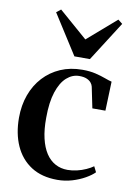

<svg xmlns="http://www.w3.org/2000/svg" viewBox="-90 -852 633 920"><g transform="rotate(10 226.5 -392.5)"><path d="M254.5 11Q179 11 127.2 -22.2Q75.5 -55.5 49 -114.5Q22.5 -173.5 22.5 -250.5Q22.5 -311 41 -362Q59.5 -413 94 -450.5Q128.5 -488 176.2 -508.8Q224 -529.5 282.5 -529.5Q319 -529.5 347 -522.8Q375 -516 395.8 -508.2Q416.5 -500.5 429.5 -497.5L424.5 -355.5H361L340 -457.5Q338 -467 330.5 -476.2Q323 -485.5 309 -491.5Q295 -497.5 273 -497.5Q239.5 -497.5 211.8 -473Q184 -448.5 167.5 -398.5Q151 -348.5 151 -272.5Q150.5 -216 160.5 -173.2Q170.5 -130.5 189.2 -102Q208 -73.5 234.8 -59Q261.5 -44.5 294.5 -44.5Q317 -44.5 340.2 -50Q363.5 -55.5 384 -64.8Q404.5 -74 418 -84L431.5 -57Q416.5 -41.5 388.5 -25.5Q360.5 -9.5 325.8 0.8Q291 11 254.5 11ZM233 -586 110 -779 131.5 -796 270.5 -675 410 -796 431.5 -779 308.5 -586Z"/></g></svg>

Font: Merriweather 120pt SemiBold
Style: Regular
Weight: 600
Version: Version 2.100